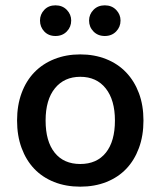

<svg xmlns="http://www.w3.org/2000/svg" viewBox="-20 -686 602 720"><path d="M518 -234Q518 -177 501 -131Q484 -85 453.5 -53Q423 -21 379 -3.5Q335 14 281 14Q227 14 183 -3.5Q139 -21 108.5 -53Q78 -85 61 -131Q44 -177 44 -234Q44 -291 61 -337Q78 -383 109 -415Q140 -447 184 -464.5Q228 -482 281 -482Q334 -482 378 -464.5Q422 -447 453 -414.5Q484 -382 501 -336.5Q518 -291 518 -234ZM281 -398Q221 -398 186 -355Q151 -312 151 -234Q151 -156 185 -113.5Q219 -71 281 -71Q343 -71 377 -113.5Q411 -156 411 -234Q411 -311 376.5 -354.5Q342 -398 281 -398ZM247 -609Q247 -585 230.5 -568Q214 -551 188 -551Q162 -551 146 -568Q130 -585 130 -609Q130 -632 146 -649Q162 -666 188 -666Q214 -666 230.5 -649Q247 -632 247 -609ZM432 -609Q432 -585 415.5 -568Q399 -551 373 -551Q347 -551 330.5 -568Q314 -585 314 -609Q314 -632 330.5 -649Q347 -666 373 -666Q399 -666 415.5 -649Q432 -632 432 -609Z"/></svg>

Font: Baloo Paaji 2 Medium
Style: Regular
Weight: 500
Designer: Shuchita Grover, Noopur Datye and Ek Type
Foundry: Ek Type
Version: Version 1.640;hotconv 1.0.111;makeotfexe 2.5.65597; ttfautoh